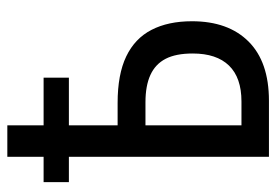

<svg xmlns="http://www.w3.org/2000/svg" viewBox="-135 -619 754 524"><g transform="rotate(-90 242.0 -357.0)"><path d="M162 -714V-615H292V-546H162V-413H223Q301 -413 350 -389.5Q399 -366 422.5 -320.5Q446 -275 446 -210Q446 -111 390.5 -55.5Q335 0 229 0H76V-546H7V-615H76V-714ZM225 -337H162V-75H227Q292 -75 325 -109Q358 -143 358 -208Q358 -254 343.5 -282Q329 -310 299.5 -323.5Q270 -337 225 -337Z"/></g></svg>

Font: Noto Sans Display Condensed
Style: Regular
Weight: 400
Width: 3
Designer: Monotype Design Team
Foundry: Monotype Imaging Inc.
Version: Version 2.003